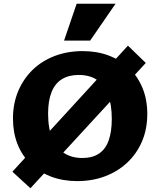

<svg xmlns="http://www.w3.org/2000/svg" viewBox="-20 -947 851 1022"><path d="M391 17Q315 17 251.5 -7Q188 -31 142.5 -75Q97 -119 73 -180.5Q49 -242 49 -316Q49 -395 76.5 -461Q104 -527 153.5 -575Q203 -623 271 -649Q339 -675 420 -675Q497 -675 560 -651Q623 -627 668.5 -583Q714 -539 739 -477.5Q764 -416 764 -341Q764 -260 736 -194.5Q708 -129 657.5 -81.5Q607 -34 539 -8.5Q471 17 391 17ZM418 -106Q472 -106 507 -129.5Q542 -153 558.5 -199.5Q575 -246 575 -313Q575 -391 555 -443.5Q535 -496 496 -522Q457 -548 399 -548Q346 -548 309.5 -525.5Q273 -503 254.5 -457Q236 -411 236 -342Q236 -263 258.5 -210.5Q281 -158 321.5 -132Q362 -106 418 -106ZM142 55 46 -33 661 -704 756 -612ZM321 -731 388 -927H595L460 -731Z"/></svg>

Font: Ysabeau Infant Black
Style: Regular
Weight: 900
Designer: Christian Thalmann (Catharsis Fonts)
Version: Version 2.001;gftools[0.9.30]; featfreeze: ss01,ss02,lnum